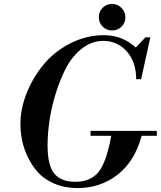

<svg xmlns="http://www.w3.org/2000/svg" viewBox="-20 -944 818 977"><path d="M441 -253V-278H778V-253H701Q664 -120 576.5 -53.5Q489 13 375 13Q310 13 258 -9Q206 -31 174.5 -65.5Q143 -100 121.5 -145Q100 -190 92 -231.5Q84 -273 84 -314Q84 -391 116 -471Q148 -551 202.5 -616.5Q257 -682 338 -723.5Q419 -765 509 -765Q603 -765 671 -702L720 -754H745L698 -541H673Q673 -629 625 -682.5Q577 -736 505 -736Q448 -736 399 -698.5Q350 -661 318.5 -602.5Q287 -544 264.5 -471.5Q242 -399 232 -331.5Q222 -264 222 -205Q222 -102 256.5 -60.5Q291 -19 363 -19Q442 -19 482 -69.5Q522 -120 546 -253ZM483 -856Q483 -885 502.5 -904.5Q522 -924 550 -924Q578 -924 598 -904Q618 -884 618 -856Q618 -828 598.5 -808.5Q579 -789 550 -789Q522 -789 502.5 -808.5Q483 -828 483 -856Z"/></svg>

Font: Libre Bodoni
Style: Italic
Weight: 400
Italic angle: -13°
Designer: Pablo Impallari, Rodrigo Fuenzalida
Foundry: Pablo Impallari, Rodrigo Fuenzalida
Version: Version 1.001